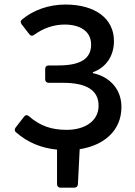

<svg xmlns="http://www.w3.org/2000/svg" viewBox="-20 -655 598 853"><path d="M519.5 -179.7C519.5 -260.7 465.8 -314.5 392.6 -330.1V-334C454.1 -356.4 486.3 -409.2 486.3 -472.7C486.3 -573.2 402.3 -634.8 270.5 -634.8C197.3 -634.8 127.9 -610.4 78.1 -568.4C70.3 -562.5 70.3 -554.7 76.2 -546.9L110.4 -502.9C116.2 -495.1 124 -494.1 132.8 -501C170.9 -528.3 215.8 -545.9 267.6 -545.9C335 -545.9 384.8 -516.6 384.8 -457C384.8 -397.5 342.8 -364.3 239.3 -364.3H196.3C186.5 -364.3 180.7 -358.4 180.7 -348.6V-302.7C180.7 -293 186.5 -287.1 196.3 -287.1H259.8C361.3 -287.1 418 -255.9 418 -185.5C418 -116.2 355.5 -78.1 276.4 -78.1C210 -78.1 159.2 -94.7 108.4 -138.7C100.6 -145.5 92.8 -144.5 86.9 -136.7L49.8 -88.9C43.9 -81.1 43.9 -73.2 50.8 -67.4C104.5 -20.5 165 2.9 233.4 9.8V163.1C233.4 172.9 239.3 178.7 249 178.7H309.6C319.3 178.7 325.2 173.8 326.2 163.1L334 7.8C440.4 -8.8 519.5 -73.2 519.5 -179.7Z"/></svg>

Font: Ed Sans Neue Medium
Style: Regular
Weight: 500
Designer: Stephen Hutchings
Version: Version 1.004;PS 001.004;hotconv 1.0.88;makeotf.lib2.5.64775